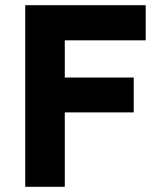

<svg xmlns="http://www.w3.org/2000/svg" viewBox="-20 -718 625 738"><path d="M77 0V-698H540V-563H229V-420H494V-286H229V0Z"/></svg>

Font: IBMPlexSans-Bold
Style: Bold
Weight: 700
Designer: Mike Abbink, Paul van der Laan, Pieter van Rosmalen
Foundry: Bold Monday
Version: Version 3.1